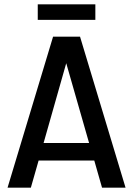

<svg xmlns="http://www.w3.org/2000/svg" viewBox="-20 -870 616 890"><path d="M15 0H123L159 -126H417L453 0H562L351 -700H226ZM155 -778H422V-850H155ZM182 -207 287 -577 393 -207Z"/></svg>

Font: Vanilla Cream DemiBold
Style: Regular
Weight: 600
Designer: Jeremy Tribby, Jinavaṁso
Foundry: Tribby Type
Version: Version 1.422;Glyphs 3.1.2 (3151)